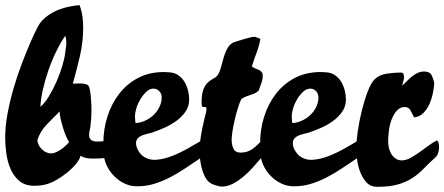

<svg xmlns="http://www.w3.org/2000/svg" viewBox="-25 -721 1715 741"><path d="M282 -701Q290 -680 293 -658.5Q296 -637 296 -614Q296 -559 283.5 -505Q271 -451 256 -398Q263 -398 269.5 -398.5Q276 -399 282 -399Q301 -399 312 -394Q318 -391 321 -378Q324 -365 325.5 -348.5Q327 -332 327.5 -316.5Q328 -301 328 -294Q328 -278 327 -263Q326 -248 324 -233Q323 -225 321 -217Q319 -209 319 -202Q319 -188 325 -182.5Q331 -177 340 -175.5Q349 -174 359 -175Q369 -176 378 -176Q385 -170 389.5 -161.5Q394 -153 394 -145Q394 -130 394 -121.5Q394 -113 381 -111Q359 -109 330.5 -109Q302 -109 286 -120Q282 -105 268 -88Q254 -71 235.5 -56Q217 -41 198 -29.5Q179 -18 164 -13Q151 -8 136 -6Q121 -4 107 -4Q72 -4 50 -22.5Q28 -41 16 -68.5Q4 -96 -0.5 -128.5Q-5 -161 -5 -188Q-5 -233 4 -282Q13 -331 27.5 -380.5Q42 -430 59.5 -476Q77 -522 94 -561Q107 -591 121 -618Q135 -645 164 -664Q189 -681 220.5 -690Q252 -699 282 -701ZM119 -180Q121 -160 137 -144.5Q153 -129 173 -129Q186 -129 205.5 -141Q225 -153 242 -173Q237 -179 230.5 -194Q224 -209 218.5 -227Q213 -245 209 -262.5Q205 -280 205 -291Q180 -266 155 -240Q130 -214 119 -180ZM227 -583Q210 -559 193 -524.5Q176 -490 162.5 -451.5Q149 -413 140.5 -375.5Q132 -338 131 -309Q147 -322 163.5 -349Q180 -376 193.5 -407Q207 -438 216 -468.5Q225 -499 227 -520Q228 -529 229.5 -538Q231 -547 231 -556Q231 -571 227 -583Z M608 -443Q616 -443 628 -442Q640 -441 646 -439Q661 -434 672.5 -423Q684 -412 691 -398Q698 -384 701.5 -368Q705 -352 705 -337Q705 -310 690.5 -289.5Q676 -269 654.5 -253.5Q633 -238 607.5 -227Q582 -216 561 -209Q554 -207 545 -205Q536 -203 527.5 -200Q519 -197 512 -192Q505 -187 502 -180Q500 -174 500 -169Q500 -155 508 -141Q516 -127 526 -119Q549 -102 579 -104.5Q609 -107 640.5 -119.5Q672 -132 702.5 -149.5Q733 -167 757 -181Q766 -181 766.5 -172Q767 -163 767 -154Q767 -140 764 -129.5Q761 -119 749 -111Q719 -91 690 -71.5Q661 -52 631 -36.5Q601 -21 570 -11.5Q539 -2 504 -2Q480 -2 458.5 -11.5Q437 -21 419.5 -37.5Q402 -54 390.5 -75Q379 -96 376 -120Q374 -132 374 -144.5Q374 -157 374 -170Q374 -222 389.5 -271Q405 -320 434.5 -358.5Q464 -397 507.5 -420Q551 -443 608 -443ZM496 -273Q496 -266 496.5 -259.5Q497 -253 498 -246Q517 -247 535.5 -255.5Q554 -264 568 -277.5Q582 -291 590.5 -308.5Q599 -326 599 -345Q599 -359 590 -369Q581 -379 567 -379Q553 -379 540 -367Q527 -355 517 -338.5Q507 -322 501.5 -304Q496 -286 496 -273Z M954 -579Q961 -579 967.5 -576Q974 -573 980 -571Q975 -543 965 -517Q955 -491 947 -464Q957 -457 969.5 -453Q982 -449 988 -438L989 -429Q989 -414 983.5 -399.5Q978 -385 973 -371Q966 -364 957.5 -360.5Q949 -357 940 -354Q931 -351 922 -347.5Q913 -344 906 -338Q900 -326 893.5 -305Q887 -284 881.5 -261Q876 -238 872.5 -216.5Q869 -195 869 -182Q869 -162 876 -147Q883 -132 904 -132Q930 -132 950 -146.5Q970 -161 989 -184Q991 -170 991.5 -161Q992 -152 992 -138Q992 -127 992.5 -125.5Q993 -124 986 -115Q970 -96 952 -76Q934 -56 914.5 -39.5Q895 -23 874 -12Q853 -1 832 -1Q821 -1 804.5 -6.5Q788 -12 780 -20Q771 -28 764 -43Q757 -58 753 -74.5Q749 -91 747 -107.5Q745 -124 745 -136Q745 -160 748.5 -184Q752 -208 757 -232Q759 -240 761.5 -251.5Q764 -263 766 -271Q772 -292 772 -299Q772 -306 769 -307.5Q766 -309 761.5 -308Q757 -307 754 -312L753 -325Q753 -359 760.5 -377Q768 -395 778.5 -404Q789 -413 800 -418.5Q811 -424 817 -434Q824 -446 828.5 -463.5Q833 -481 838 -498.5Q843 -516 851 -531.5Q859 -547 873 -556Q875 -557 887 -561Q899 -565 913 -569Q927 -573 939 -576Q951 -579 954 -579Z M1213 -443Q1221 -443 1233 -442Q1245 -441 1251 -439Q1266 -434 1277.5 -423Q1289 -412 1296 -398Q1303 -384 1306.5 -368Q1310 -352 1310 -337Q1310 -310 1295.5 -289.5Q1281 -269 1259.5 -253.5Q1238 -238 1212.5 -227Q1187 -216 1166 -209Q1159 -207 1150 -205Q1141 -203 1132.5 -200Q1124 -197 1117 -192Q1110 -187 1107 -180Q1105 -174 1105 -169Q1105 -155 1113 -141Q1121 -127 1131 -119Q1154 -102 1184 -104.5Q1214 -107 1245.5 -119.5Q1277 -132 1307.5 -149.5Q1338 -167 1362 -181Q1371 -181 1371.5 -172Q1372 -163 1372 -154Q1372 -140 1369 -129.5Q1366 -119 1354 -111Q1324 -91 1295 -71.5Q1266 -52 1236 -36.5Q1206 -21 1175 -11.5Q1144 -2 1109 -2Q1085 -2 1063.5 -11.5Q1042 -21 1024.5 -37.5Q1007 -54 995.5 -75Q984 -96 981 -120Q979 -132 979 -144.5Q979 -157 979 -170Q979 -222 994.5 -271Q1010 -320 1039.5 -358.5Q1069 -397 1112.5 -420Q1156 -443 1213 -443ZM1101 -273Q1101 -266 1101.5 -259.5Q1102 -253 1103 -246Q1122 -247 1140.5 -255.5Q1159 -264 1173 -277.5Q1187 -291 1195.5 -308.5Q1204 -326 1204 -345Q1204 -359 1195 -369Q1186 -379 1172 -379Q1158 -379 1145 -367Q1132 -355 1122 -338.5Q1112 -322 1106.5 -304Q1101 -286 1101 -273Z M1527 -390Q1536 -398 1545 -407.5Q1554 -417 1564.5 -425.5Q1575 -434 1586.5 -439.5Q1598 -445 1612 -445Q1633 -445 1640 -432Q1647 -419 1651 -401Q1650 -383 1645.5 -361Q1641 -339 1632 -319Q1623 -299 1608.5 -284.5Q1594 -270 1573 -268Q1567 -280 1560 -294Q1553 -308 1536 -308Q1518 -307 1506 -293.5Q1494 -280 1486.5 -260Q1479 -240 1476 -217Q1473 -194 1473 -175Q1473 -163 1476 -150Q1479 -137 1485.5 -126.5Q1492 -116 1502 -109Q1512 -102 1526 -102Q1542 -102 1559 -111.5Q1576 -121 1594 -133.5Q1612 -146 1629 -159Q1646 -172 1662 -179Q1666 -176 1668 -168Q1670 -160 1669.5 -150Q1669 -140 1666 -130.5Q1663 -121 1657 -115Q1631 -92 1611 -71Q1591 -50 1567.5 -34.5Q1544 -19 1512 -9.5Q1480 0 1431 0Q1405 0 1389.5 -17Q1374 -34 1365 -57.5Q1356 -81 1353 -106.5Q1350 -132 1350 -149Q1350 -173 1355.5 -212.5Q1361 -252 1371 -292.5Q1381 -333 1394 -367.5Q1407 -402 1422 -416Q1440 -433 1469.5 -437Q1499 -441 1522 -441Q1530 -441 1532.5 -434.5Q1535 -428 1534 -420Q1533 -412 1530.5 -403.5Q1528 -395 1527 -390Z"/></svg>

Font: Praegefest
Style: Regular
Weight: 600
Designer: Peter Wiegel nach alter Vorlage
Foundry: Peter Wiegel
Version: Version 1.000